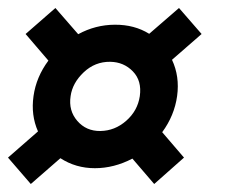

<svg xmlns="http://www.w3.org/2000/svg" viewBox="-23 -590 563 480"><path d="M54 -130 -3 -196 72 -261.5Q54 -302 60.8 -349.8Q67.5 -397.5 98 -438.5L41 -505L115.5 -570L172.5 -504.5Q215.5 -528 264.2 -528.2Q313 -528.5 350 -505.5L424.5 -570L481 -505L407 -440.5Q426.5 -399 419.8 -350Q413 -301 382.5 -259.5L437 -196L362.5 -130L308 -193.5Q262 -169.5 214.2 -169.5Q166.5 -169.5 128 -194.5ZM228 -262.5Q264 -263 292.5 -288Q321 -313 326.5 -349.5Q332 -388 309.2 -411.5Q286.5 -435 252.5 -435.5Q214.5 -436 186.2 -409.2Q158 -382.5 153.5 -349.5Q148 -313.5 170.2 -287.8Q192.5 -262 228 -262.5Z"/></svg>

Font: Urbanist ExtraBold
Style: Italic
Weight: 800
Italic angle: -8°
Designer: Corey Hu
Foundry: Corey Hu
Version: Version 1.321; ttfautohint (v1.8.4.7-5d5b)